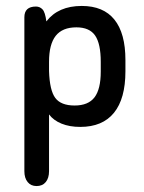

<svg xmlns="http://www.w3.org/2000/svg" viewBox="-20 -417 483 646"><path d="M136 -345Q132 -376 123 -385.5Q114 -395 101 -395Q62 -395 62 -359V159Q62 182 73 195.5Q84 209 103 209Q123 209 134 195.5Q145 182 145 159V-32Q160 -12 187 -1Q214 10 250 10Q325 10 363.5 -37.5Q402 -85 402 -177V-215Q402 -305 365 -351Q328 -397 255 -397Q176 -397 136 -345ZM145 -178V-209Q145 -268 167.5 -296.5Q190 -325 237 -325Q281 -325 300 -297.5Q319 -270 319 -209V-176Q319 -117 298 -89.5Q277 -62 231 -62Q185 -62 166 -87.5Q147 -113 145 -178Z"/></svg>

Font: Beiruti Medium
Style: Regular
Weight: 500
Designer: Arlette Boutros
Foundry: Boutros
Version: Version 1.41